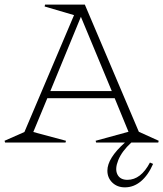

<svg xmlns="http://www.w3.org/2000/svg" viewBox="-52 -620 710 835"><path d="M613.8 92.8Q592.3 142.1 560.8 168.5Q529.3 194.8 491.2 194.8Q458 194.8 436.5 174.1Q415 153.3 415 122.1Q415 68.4 491.2 0H366.2L363.8 -7.8L506.8 -46.9L446.8 -192.9H153.8L92.8 -45.9L234.9 -7.8L232.9 0H-29.8L-32.2 -7.8L54.2 -45.9L270 -554.2L142.1 -591.8L144 -600.1H316.9L551.8 -46.9L638.2 -7.8L636.2 0H519Q478 37.6 462.4 76.2Q446.8 114.7 458.5 138.4Q470.2 162.1 502 162.1Q560.5 162.1 600.1 86.9ZM167 -224.1H434.1L299.8 -546.9Z"/></svg>

Font: Halibut Thin
Style: Regular
Weight: 250
Designer: Matteo Maggi
Foundry: Collletttivo
Version: Version 3.080 | FøM Fix